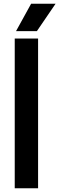

<svg xmlns="http://www.w3.org/2000/svg" viewBox="-20 -1016 320 1036"><path d="M59.5 0V-808H185.5V0ZM66.5 -848 148 -996H280L179 -848Z"/></svg>

Font: Encode Sans SmCnd SmBold
Style: Regular
Weight: 600
Width: 4
Designer: Multiple Designers
Foundry: Impallari Type
Version: Version 3.002; ttfautohint (v1.8.3) -l 8 -r 50 -G 200 -x 14 